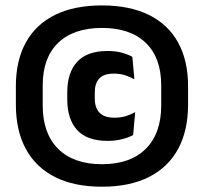

<svg xmlns="http://www.w3.org/2000/svg" viewBox="-20 -673 752 708"><path d="M356 15.5Q253.5 15.5 182.8 -20.2Q112 -56 75.2 -123.8Q38.5 -191.5 38.5 -287.5V-355Q38.5 -449.5 75.2 -516.2Q112 -583 182.8 -618Q253.5 -653 356 -653Q458 -653 529 -618Q600 -583 636.8 -516.2Q673.5 -449.5 673.5 -355V-287.5Q673.5 -191.5 636.8 -123.8Q600 -56 529 -20.2Q458 15.5 356 15.5ZM377 -153.5Q300.5 -153.5 264.2 -193.8Q228 -234 228 -307V-333Q228 -405 264.5 -445Q301 -485 376.5 -485Q405.5 -485 428.8 -478.8Q452 -472.5 468 -463.5L475.5 -380.5Q460 -389.5 441.5 -395.5Q423 -401.5 399.5 -401.5Q362.5 -401.5 346 -383.5Q329.5 -365.5 329.5 -332.5V-309.5Q329.5 -275.5 347.2 -257.2Q365 -239 402 -239Q425.5 -239 444 -244.8Q462.5 -250.5 478.5 -259.5L471 -175Q454.5 -166 430.2 -159.8Q406 -153.5 377 -153.5ZM356 -67.5Q460.5 -67.5 517.5 -124.2Q574.5 -181 574.5 -284V-358.5Q574.5 -460 517.5 -515Q460.5 -570 356 -570Q251.5 -570 194.5 -515Q137.5 -460 137.5 -358.5V-284Q137.5 -181 194.5 -124.2Q251.5 -67.5 356 -67.5Z"/></svg>

Font: Anek Kannada Medium
Style: Bold
Weight: 700
Version: Version 1.003